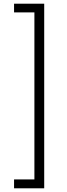

<svg xmlns="http://www.w3.org/2000/svg" viewBox="-20 -852 362 1038"><path d="M56 118V166H219V-832H56V-785H166V118Z"/></svg>

Font: Noto Sans Devanagari SemiCondensed Light
Style: Regular
Weight: 300
Width: 4
Designer: Jelle Bosma - Monotype Design Team
Foundry: Monotype Imaging Inc.
Version: Version 2.004